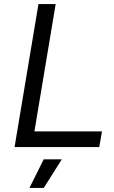

<svg xmlns="http://www.w3.org/2000/svg" viewBox="-20 -720 560 940"><path d="M168.3 -700H252.5L148.5 -76.7H479.2L466 0H51.3ZM194 60H282.7L194.2 200H124.3Z"/></svg>

Font: Oak Sans Light Italic
Style: Regular
Weight: 400
Italic angle: -9.5°
Foundry: Erik Kennedy, Walven
Version: Version 1.000;Glyphs 3.1.2 (3151)